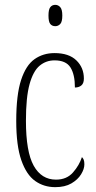

<svg xmlns="http://www.w3.org/2000/svg" viewBox="-20 -762 398 792"><path d="M208 10Q161 10 125 -15.5Q89 -41 68 -101Q47 -161 47 -263Q47 -371 67 -432Q87 -493 122.5 -518Q158 -543 205 -543Q264 -543 295 -513Q326 -483 326 -438Q326 -418 315.5 -409.5Q305 -401 289 -401Q289 -455 270.5 -484Q252 -513 205 -513Q170 -513 143.5 -491Q117 -469 102 -415Q87 -361 87 -264Q87 -136 119 -78.5Q151 -21 211 -21Q255 -21 281 -50.5Q307 -80 318 -114Q323 -109 325.5 -102.5Q328 -96 328 -84Q328 -65 314.5 -43Q301 -21 274.5 -5.5Q248 10 208 10ZM208 -654Q195 -654 187.5 -663Q180 -672 180 -698Q180 -723 187.5 -732.5Q195 -742 208 -742Q220 -742 228.5 -732.5Q237 -723 237 -698Q237 -672 228.5 -663Q220 -654 208 -654Z"/></svg>

Font: Noto Serif Ethiopic ExtraCondensed ExtraLight
Style: Regular
Weight: 200
Width: 2
Designer: Monotype Design Team
Foundry: Monotype Imaging Inc.
Version: Version 2.102; ttfautohint (v1.8.4.7-5d5b)